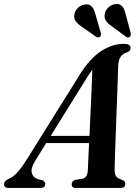

<svg xmlns="http://www.w3.org/2000/svg" viewBox="-65 -924 680 944"><path d="M106.5 -131Q85 -95.5 91.8 -72.5Q98.5 -49.5 125 -42L144 -37.5Q157.5 -31 157.5 -20.5Q157.5 0 134 0H-23Q-45 0 -45 -18Q-45 -26 -40 -32Q-35 -38 -21 -45.5Q-1.5 -52.5 20.5 -76.8Q42.5 -101 66 -139L323.5 -551Q373 -633 429.2 -670.8Q485.5 -708.5 544.5 -708.5Q577 -708.5 577 -688Q577 -675 562.5 -667.5Q541.5 -662.5 529.5 -646.8Q517.5 -631 516 -600.5Q515.5 -581 514.2 -541Q513 -501 511 -449.2Q509 -397.5 507 -342Q505 -286.5 503 -235.5Q501 -184.5 500 -146.5Q499 -108.5 498.5 -92Q498.5 -69 505 -58.2Q511.5 -47.5 539.5 -38Q551 -32 551 -20Q551 0 528 0H306Q287 0 287.5 -18Q287.5 -32 304.5 -39.5L342 -45.5Q366 -52.5 367 -89.5Q367.5 -107.5 369.2 -142Q371 -176.5 373 -220.5H162ZM353.5 -528 184.5 -256H375Q377.5 -312.5 380.2 -373.8Q383 -435 385.5 -489.8Q388 -544.5 389 -581.5Q382 -572.5 373.5 -559.8Q365 -547 353.5 -528ZM554 -849.5 577.5 -762.5Q580 -749.5 573 -743Q564 -736 554 -743.5L484.5 -795Q466.5 -807 456.5 -821.2Q446.5 -835.5 450 -855.5Q453 -873.5 468.2 -887.8Q483.5 -902 503 -904Q525.5 -906.5 537 -891.5Q548.5 -876.5 554 -849.5ZM405.5 -849.5 430.5 -763Q433.5 -750 427 -743.5Q418 -736.5 407.5 -743L337 -793Q318.5 -805 308 -818.5Q297.5 -832 300.5 -852Q303 -870 317.8 -884.8Q332.5 -899.5 352.5 -902Q375 -905.5 387 -890.8Q399 -876 405.5 -849.5Z"/></svg>

Font: Fraunces 144pt S050 SemiBold
Style: Italic
Weight: 600
Italic angle: -16°
Version: Version 1.000; ttfautohint (v1.8.3)